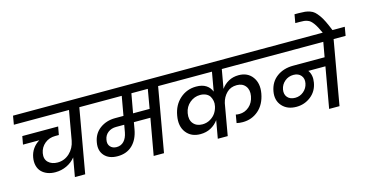

<svg xmlns="http://www.w3.org/2000/svg" viewBox="-94 -1437 3605 1887"><g transform="rotate(-15 1708.5 -493.5)"><path d="M25.9 -651.9 41 -740.2H829.1L813 -651.9H691.9L577.1 0H472.2L505.9 -190.9Q469.7 -145.5 416 -120.4Q362.3 -95.2 300.8 -95.2Q257.3 -95.2 221.7 -108.6Q186 -122.1 161.9 -146.7Q137.7 -171.4 127.9 -209Q118.2 -246.6 126 -292Q134.3 -339.8 160.6 -377.7Q187 -415.5 228 -439.9H62L77.1 -522.9H441.9L426.8 -439.9H390.1Q327.6 -439.9 283.2 -403.3Q238.8 -366.7 228 -309.1Q217.3 -250 252 -216.1Q286.6 -182.1 347.2 -182.1Q417.5 -182.6 469 -231Q520.5 -279.3 534.2 -353L586.9 -651.9Z M945.8 -178.2Q990.7 -178.2 1020.3 -209.2Q1049.8 -240.2 1060.5 -296.9L1073.7 -371.1H990.7Q942.4 -371.1 908.2 -345Q874 -318.8 866.7 -273.9Q858.4 -231 881.6 -204.6Q904.8 -178.2 945.8 -178.2ZM1355 -457 1388.7 -651.9H1221.7L1186.5 -457ZM765.6 -651.9 780.8 -740.2H1630.9L1615.7 -651.9H1493.7L1378.9 0H1273.9L1339.8 -371.1H1171.9L1159.7 -301.8Q1141.6 -200.2 1083 -144.5Q1024.4 -88.9 932.6 -88.9Q844.7 -88.9 799.1 -140.1Q753.4 -191.4 768.6 -273.9Q783.2 -360.8 848.9 -408.9Q914.6 -457 1003.9 -457H1088.9L1123.5 -651.9Z M1926.3 0 1958.5 -181.2Q1927.7 -138.2 1880.9 -113Q1834 -87.9 1774.4 -87.9Q1681.2 -87.9 1630.9 -153.1Q1580.6 -218.3 1599.6 -323.2Q1617.2 -426.8 1687 -488.8Q1756.8 -550.8 1852.5 -550.8Q1914.1 -550.8 1952.6 -525.9Q1991.2 -501 2007.3 -458L2041.5 -651.9H1568.4L1583.5 -740.2H2616.7L2601.6 -651.9H2141.6L2107.4 -459Q2136.7 -501 2181.9 -525.9Q2227.1 -550.8 2284.7 -550.8Q2376 -550.8 2424.3 -485.1Q2472.7 -419.4 2454.6 -318.8Q2435.1 -211.9 2367.2 -153.1Q2299.3 -94.2 2206.5 -94.2Q2171.4 -94.2 2144.5 -101.1L2158.7 -184.1Q2171.9 -180.2 2195.3 -180.2Q2251 -180.2 2294.4 -217.8Q2337.9 -255.4 2349.6 -320.8Q2360.4 -382.8 2329.8 -421.9Q2299.3 -460.9 2241.7 -460.9Q2178.7 -460.9 2138.2 -420.7Q2097.7 -380.4 2083.5 -320.8L2027.3 0ZM1819.3 -175.8Q1864.3 -176.3 1900.1 -198.2Q1936 -220.2 1955.1 -250Q1974.1 -279.8 1981.4 -313L1982.4 -318.8Q1988.3 -344.2 1983.4 -369.6Q1978.5 -395 1966.6 -415.3Q1954.6 -435.5 1929.2 -448.2Q1903.8 -460.9 1868.7 -460.9Q1810.1 -460.9 1763.4 -422.1Q1716.8 -383.3 1705.6 -319.8Q1693.8 -253.9 1726.3 -214.8Q1758.8 -175.8 1819.3 -175.8Z M2767.1 -191.9Q2815.4 -191.9 2852.8 -223.6Q2890.1 -255.4 2899.4 -303.2Q2908.7 -351.1 2882.1 -382.6Q2855.5 -414.1 2806.2 -414.1Q2755.4 -414.1 2717.5 -382.6Q2679.7 -351.1 2670.4 -301.8Q2662.1 -252.9 2688.7 -222.4Q2715.3 -191.9 2767.1 -191.9ZM2554.2 -651.9 2569.3 -740.2H3416.5L3401.4 -651.9H3279.3L3164.6 0H3059.1L3132.3 -414.1H2958.5Q2994.6 -362.8 2981.4 -289.1Q2966.8 -203.6 2902.6 -153.3Q2838.4 -103 2755.4 -103Q2663.1 -103 2611.3 -161.1Q2559.6 -219.2 2575.2 -308.1Q2591.8 -400.9 2660.4 -451.4Q2729 -502 2827.1 -502H3147.5L3174.3 -651.9Z M3194.3 -735.8Q3176.3 -774.9 3162.6 -800.5Q3148.9 -826.2 3134.3 -845.5Q3119.6 -864.7 3107.4 -875Q3095.2 -885.3 3077.6 -891.4Q3060.1 -897.5 3043.7 -899.2Q3027.3 -900.9 3001 -900.9H2956.1L2971.2 -986.8H3014.2Q3052.7 -986.3 3076.9 -983.9Q3101.1 -981.4 3127.2 -972.4Q3153.3 -963.4 3171.1 -947.5Q3189 -931.6 3210 -902.8Q3231 -874 3250.2 -834.2Q3269.5 -794.4 3293 -735.8Z"/></g></svg>

Font: Poppins Medium
Style: Italic
Weight: 500
Italic angle: -10°
Designer: Ninad Kale (Devanagari), Jonny Pinhorn (Latin)
Foundry: Indian Type Foundry
Version: Version 3.200;PS 1.000;hotconv 16.6.54;makeotf.lib2.5.65590